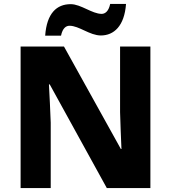

<svg xmlns="http://www.w3.org/2000/svg" viewBox="-20 -949 863 969"><path d="M208 -769H288C296 -808 314 -819 331 -819C379 -819 433 -770 489 -770C555 -770 608 -818 616 -929H536C528 -890 509 -879 493 -879C445 -879 388 -928 337 -928C266 -928 216 -882 208 -769ZM739 0V-714H586V-383C587 -325 591 -254 593 -197H590L303 -714H84V0H236V-330C234 -391 230 -465 227 -523H231L519 0Z"/></svg>

Font: Noto Sans Telugu ExtraBold
Style: Regular
Weight: 800
Designer: Jelle Bosma - Monotype Design Team
Foundry: Monotype Imaging Inc.
Version: Version 2.005